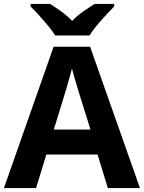

<svg xmlns="http://www.w3.org/2000/svg" viewBox="-20 -954 730 974"><path d="M527 0 475 -170H215L163 0H0L252 -717H437L690 0ZM387 -463Q382 -480 374 -506Q366 -532 358 -559Q350 -586 345 -606Q340 -586 331.5 -556.5Q323 -527 315.5 -500.5Q308 -474 304 -463L253 -297H439ZM260 -774Q246 -797 223.5 -824Q201 -851 177.5 -877Q154 -903 135 -921V-934H234Q260 -918 290 -896.5Q320 -875 346 -848Q372 -875 403 -896.5Q434 -918 460 -934H559V-921Q541 -903 517 -877Q493 -851 470.5 -824Q448 -797 434 -774Z"/></svg>

Font: Noto Sans Malayalam
Style: Regular
Weight: 400
Designer: Jelle Bosma - Monotype Design Team
Foundry: Monotype Imaging Inc.
Version: Version 2.103